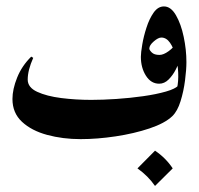

<svg xmlns="http://www.w3.org/2000/svg" viewBox="-20 -434 631 609"><path d="M546.9 -164.1 571.3 -236.8Q571.3 -213.4 566.9 -179Q562.5 -144.5 552.7 -113Q543 -81.5 526.4 -65.4Q502.9 -43 454.1 -26.6Q405.3 -10.3 346.9 -1.5Q288.6 7.3 235.8 7.3Q179.2 7.3 129.6 -6.1Q80.1 -19.5 49.8 -47.6Q19.5 -75.7 19.5 -120.1Q19.5 -150.9 34.4 -188Q49.3 -225.1 79.1 -254.4L85.4 -250.5Q67.9 -211.4 67.9 -181.6Q67.9 -156.7 97.9 -142.8Q127.9 -128.9 174.3 -123Q220.7 -117.2 269.5 -117.2Q305.7 -117.2 349.1 -120.1Q392.6 -123 434.1 -128.9Q475.6 -134.8 506.3 -143.6Q537.1 -152.3 546.9 -164.1ZM541.5 -153.8Q546.4 -175.8 545.2 -203.4Q543.9 -231 537.4 -256.3Q530.8 -281.7 519.3 -298.3Q507.8 -314.9 491.7 -314.9Q481.9 -314.9 467.8 -302.7Q453.6 -290.5 453.6 -279.8Q453.6 -275.4 461.4 -267.6Q469.2 -259.8 485.8 -259.8Q498.5 -259.8 514.6 -271.5Q530.8 -283.2 536.1 -294.4L549.8 -245.6Q546.9 -231.9 537.6 -213.6Q528.3 -195.3 514.9 -181.9Q501.5 -168.5 484.9 -168.5Q459 -168.5 442.9 -193.8Q426.8 -219.2 426.8 -253.9Q426.8 -266.6 431.2 -292.5Q435.5 -318.4 444.6 -346.4Q453.6 -374.5 467.3 -394Q481 -413.6 500 -413.6Q522 -413.6 538.1 -385.7Q554.2 -357.9 562.7 -317.1Q571.3 -276.4 571.3 -236.8Q567.4 -209.5 559.6 -189.5Q551.8 -169.4 541.5 -153.8ZM471.7 43.9Q505.9 66.9 527.8 100.1L471.7 155.8Q449.7 124 416 100.1Z"/></svg>

Font: Lateef
Style: Bold
Weight: 700
Designer: SIL International
Foundry: SIL International
Version: Version 4.200